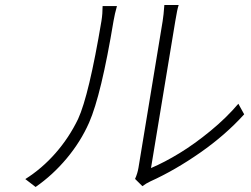

<svg xmlns="http://www.w3.org/2000/svg" viewBox="-20 -729 996 761"><path d="M121.1 12.1 80.3 -19.2Q146.7 -61.1 200.3 -122.3Q253.9 -183.6 289.4 -257.1Q332.7 -351.2 382.1 -646Q386.7 -674.7 386.7 -704.9H443.5Q434.7 -673.7 430 -646Q381.4 -353 333.1 -242.9Q300.1 -168 244.7 -101.6Q189.3 -35.2 121.1 12.1ZM544.4 8.9 515.3 -19.9Q524.9 -40.8 528.8 -63.9L624.6 -644.9Q628.6 -669 631.4 -709.2H688.2Q682.5 -693.2 674.7 -644.9L578.5 -62.9Q632.5 -85.9 691.6 -122Q750.7 -158 814.3 -210.2Q877.8 -262.4 924.7 -317.8L947.8 -275.9Q873.2 -193.5 773.4 -123.9Q673.7 -54.3 575.6 -9.9Q558.9 -2.1 544.4 8.9Z"/></svg>

Font: Karasuma Gothic
Style: Light Italic
Weight: 300
Italic angle: 9.39998°
Designer: Rasmus Andersson / Ryoko Nishizuka
Foundry: rsms
Version: Version 1.00